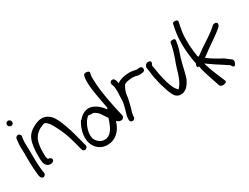

<svg xmlns="http://www.w3.org/2000/svg" viewBox="-73 -1372 2802 2157"><g transform="rotate(-30 1328.0 -294.0)"><path d="M56 -640C75 -640 88 -654 88 -673C88 -693 72 -709 52 -709C32 -709 20 -693 20 -675C20 -655 37 -640 56 -640ZM30 -294C30 -270 29 -244 30 -217L32 -134C33 -95 40 -27 44 2V3L46 4C47 8 47 10 48 15C50 22 57 31 62 34C86 53 117 27 112 0L110 -10C96 -92 96 -199 96 -294C96 -319 94 -341 94 -362V-363C92 -397 93 -431 98 -458L102 -476C104 -486 99 -496 94 -502C74 -529 41 -509 36 -488V-487L34 -467C29 -436 26 -401 28 -361C28 -340 30 -318 30 -294Z M179 -65C190 -55 203 -47 219 -47H229C252 -47 272 -62 272 -80C272 -98 252 -113 229 -113H228C220 -120 216 -145 216 -175V-238C217 -258 219 -278 223 -301C233 -380 283 -440 355 -467C382 -479 392 -483 410 -472C420 -466 432 -454 446 -436C460 -415 476 -389 490 -360C533 -274 553 -224 582 -114L607 -18C609 -9 615 0 623 4C648 19 677 -7 672 -33L646 -131C617 -243 601 -295 567 -382C545 -434 518 -494 462 -525C409 -553 362 -544 314 -525C267 -505 226 -477 201 -443C164 -391 153 -317 150 -238V-175C150 -136 150 -89 179 -65Z M1094 -271C1089 -270 1084 -268 1080 -265C1054 -300 1020 -340 969 -362C878 -408 802 -344 773 -305C770 -303 766 -302 764 -301C737 -257 713 -202 707 -138C700 -68 719 -12 754 28C783 61 839 98 927 83H928C1033 60 1080 -24 1103 -102C1114 -90 1132 -73 1158 -75C1189 -78 1201 -102 1195 -123C1178 -196 1159 -276 1145 -358C1130 -448 1114 -547 1114 -644C1113 -664 1114 -680 1117 -690L1122 -714C1132 -741 1063 -751 1051 -727L1045 -705C1041 -688 1039 -667 1040 -642C1040 -619 1041 -590 1045 -557C1057 -461 1077 -363 1094 -271ZM776 -64C763 -110 775 -163 790 -203C806 -244 831 -287 865 -309V-310C885 -305 904 -302 924 -306C949 -297 979 -273 993 -253L1024 -206C1030 -196 1037 -185 1047 -173C1029 -112 1002 -44 962 -8C930 15 906 28 855 15C818 3 786 -31 776 -64Z M1277 -242C1271 -212 1263 -180 1255 -151C1247 -122 1235 -90 1233 -58V-38C1233 -24 1242 -6 1263 -6C1282 -6 1296 -18 1299 -33V-53C1303 -95 1323 -139 1333 -186V-187C1338 -215 1349 -245 1351 -275C1353 -295 1356 -317 1362 -332L1372 -358L1385 -386C1395 -409 1415 -419 1451 -424L1471 -427C1491 -430 1516 -430 1538 -427C1553 -425 1572 -414 1598 -417C1608 -417 1617 -418 1629 -420H1637C1677 -427 1671 -491 1629 -486H1621C1613 -484 1607 -484 1595 -482C1594 -482 1591 -483 1588 -484L1572 -487C1564 -489 1556 -491 1549 -492L1523 -495C1488 -499 1456 -492 1433 -489H1432L1403 -482H1402C1379 -474 1355 -464 1341 -451C1337 -474 1332 -510 1311 -519C1281 -534 1255 -501 1267 -476C1270 -467 1273 -465 1275 -456C1281 -433 1283 -403 1283 -371C1283 -358 1282 -345 1281 -336V-335C1281 -318 1279 -305 1279 -289V-272C1279 -261 1277 -243 1277 -242Z M1700 -437C1706 -401 1711 -359 1717 -316C1727 -261 1743 -198 1761 -146C1774 -101 1791 -57 1813 -25C1829 -8 1860 21 1920 3C1963 -11 1989 -48 2006 -77C2018 -94 2026 -114 2032 -135C2052 -204 2066 -282 2087 -350C2106 -405 2129 -469 2137 -534L2139 -545C2140 -550 2141 -557 2134 -564C2118 -578 2081 -574 2074 -557L2072 -544C2070 -536 2067 -522 2064 -504C2056 -462 2040 -414 2025 -370C1980 -265 1968 -141 1899 -65C1895 -62 1891 -58 1887 -56L1882 -60V-62H1881C1839 -105 1818 -181 1800 -247C1788 -297 1779 -349 1772 -398C1768 -416 1766 -426 1765 -439C1768 -443 1779 -455 1779 -476C1779 -485 1765 -494 1746 -494C1739 -494 1733 -494 1724 -489C1710 -479 1695 -464 1700 -437Z M2192 -664C2162 -519 2175 -350 2204 -208C2190 -195 2191 -173 2203 -160C2207 -163 2209 -164 2217 -166C2220 -153 2223 -135 2226 -119C2246 -43 2285 68 2305 127L2311 140C2328 164 2406 154 2392 122L2386 107C2382 96 2370 67 2349 19C2328 -28 2309 -81 2291 -137L2285 -164C2298 -153 2314 -142 2334 -128C2366 -105 2406 -79 2452 -50C2498 -21 2525 -3 2528 0H2529C2534 11 2564 66 2585 4C2597 -13 2591 -33 2581 -43L2580 -46L2570 -52C2563 -58 2544 -73 2506 -101C2432 -140 2378 -172 2323 -214C2348 -231 2377 -254 2411 -279C2469 -320 2557 -378 2602 -416L2630 -441C2637 -450 2642 -462 2642 -476C2642 -484 2633 -496 2611 -496C2602 -496 2594 -494 2588 -491H2587L2558 -465C2538 -447 2508 -424 2468 -397C2396 -352 2325 -302 2269 -261L2259 -272C2251 -327 2243 -390 2242 -433C2240 -524 2240 -574 2257 -651L2270 -715C2274 -730 2258 -739 2243 -741C2229 -742 2209 -739 2205 -728Z"/></g></svg>

Font: Stray Cat
Style: ExBdExt
Weight: 800
Version: Version 1.0